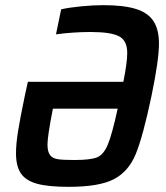

<svg xmlns="http://www.w3.org/2000/svg" viewBox="-20 -716 642 744"><path d="M42 -122Q42 -158 50 -208Q58 -258 76 -344L88 -399H458Q473 -473 473 -511Q473 -559 441 -575.5Q409 -592 331 -592Q265 -592 197 -583L217 -680Q249 -687 295 -691.5Q341 -696 380 -696Q459 -696 506 -681.5Q553 -667 574.5 -634.5Q596 -602 596 -547Q596 -484 567 -344Q534 -187 506 -119Q478 -51 421 -21.5Q364 8 246 8Q167 8 123.5 -4Q80 -16 61 -44Q42 -72 42 -122ZM436 -295H185Q164 -188 164 -156Q164 -128 174 -115Q184 -102 204.5 -99Q225 -96 268 -96Q330 -96 355.5 -106Q381 -116 397.5 -155Q414 -194 436 -295Z"/></svg>

Font: Saira Semi Condensed Medium
Style: Italic
Weight: 500
Width: 4
Italic angle: -12°
Designer: Hector Gatti with collaboration of the Omnibus-Type team
Foundry: Omnibus-Type
Version: Version 1.001; ttfautohint (v1.8)